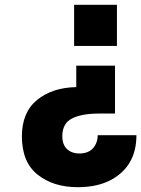

<svg xmlns="http://www.w3.org/2000/svg" viewBox="-20 -584 587 798"><path d="M303 194Q202 194 136.5 142Q71 90 71 -17Q71 -117 134 -168.5Q197 -220 297 -222V-311H458V-112H391Q319 -112 279 -91.5Q239 -71 239 -18Q239 18 259 36Q279 54 309 54Q347 54 366.5 32Q386 10 386 -22H547Q547 108 439 165Q383 194 303 194ZM466 -393H288V-564H466Z"/></svg>

Font: Ulagadi Sans
Style: Bold
Weight: 700
Designer: Ninad Kale (Devanagari), Jonny Pinhorn (Latin)
Foundry: Indian Type Foundry
Version: Version 3.01;March 29, 2020;FontCreator 12.0.0.2522 64-bit; 